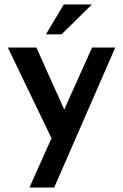

<svg xmlns="http://www.w3.org/2000/svg" viewBox="-20 -637 551 861"><path d="M112 204 211 -17 15 -424H143L268 -146L393 -424H497L223 204ZM392 -617 256 -483H186L266 -617Z"/></svg>

Font: Reem Kufi Medium
Style: Regular
Weight: 500
Designer: Khaled Hosny
Version: Version 1.001